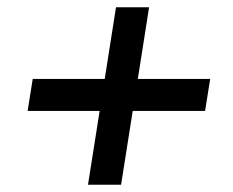

<svg xmlns="http://www.w3.org/2000/svg" viewBox="-20 -548 640 528"><path d="M222 -40 254 -243H56L70 -331H268L299 -528H390L359 -331H558L544 -243H345L313 -40Z"/></svg>

Font: Nunito Sans
Style: Bold Italic
Weight: 700
Italic angle: -9°
Designer: Vernon Adams
Foundry: Vernon Adams
Version: Version 3.006; ttfautohint (v1.8.3)